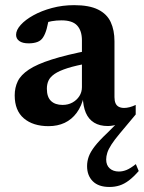

<svg xmlns="http://www.w3.org/2000/svg" viewBox="-20 -490 572 764"><path d="M520 -34.5 456 42Q435.5 66.5 423.5 85Q411.5 103.5 407 117.8Q402.5 132 402.5 144.5Q402.5 167.5 416.5 180Q430.5 192.5 453 192.5Q468.5 192.5 483.8 186.2Q499 180 520.5 163L532 190.5Q511.5 214 493 228Q474.5 242 455.8 248Q437 254 415.5 254Q372 254 349.2 231.2Q326.5 208.5 326.5 171Q326.5 152 333 133.5Q339.5 115 357 92.2Q374.5 69.5 407 39L451.5 -5.5L456.5 2.5Q444.5 6.5 432.5 9Q420.5 11.5 409 11.5Q376.5 11.5 354.5 -2Q332.5 -15.5 321.5 -41.2Q310.5 -67 309.5 -104.5L314 -107.5Q305 -68 285.2 -41.2Q265.5 -14.5 237.2 -1.2Q209 12 173 12Q111.5 12 75 -19Q38.5 -50 38.5 -110.5Q38.5 -141.5 50.8 -166.8Q63 -192 95 -213.2Q127 -234.5 185.8 -253.2Q244.5 -272 337.5 -290L336 -239Q282 -229.5 248.5 -218.8Q215 -208 197.2 -195.8Q179.5 -183.5 173 -169.2Q166.5 -155 166.5 -137Q166.5 -104 183 -88.2Q199.5 -72.5 229 -72.5Q251 -72.5 268.2 -82Q285.5 -91.5 295.8 -107.5Q306 -123.5 306 -143V-329.5Q306 -367.5 287.2 -388.2Q268.5 -409 224.5 -409Q204.5 -409 186.2 -405.8Q168 -402.5 152.5 -397L177 -430.5Q171.5 -396.5 165.8 -375.5Q160 -354.5 151.5 -341.5Q143.5 -328.5 128.8 -323Q114 -317.5 94 -317.5Q69.5 -317.5 56.8 -326.8Q44 -336 44 -351.5Q44 -370.5 62.5 -391Q81 -411.5 113 -429.2Q145 -447 186.8 -458.2Q228.5 -469.5 275 -469.5Q335 -469.5 370.2 -452Q405.5 -434.5 420.5 -402.2Q435.5 -370 435.5 -326V-103.5Q435.5 -88.5 439.8 -79Q444 -69.5 452.8 -65Q461.5 -60.5 474 -60.5Q484 -60.5 495.8 -63.5Q507.5 -66.5 520 -72.5Z"/></svg>

Font: Newsreader SemiBold
Style: Regular
Weight: 600
Designer: Hugues Gentile
Foundry: Production Type
Version: Version 1.003